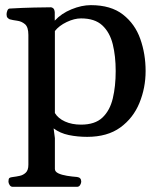

<svg xmlns="http://www.w3.org/2000/svg" viewBox="-20 -515 627 743"><path d="M29.3 208Q21.5 208 17.1 200.7Q12.7 193.4 12.7 188Q12.7 176.8 16.4 173.8Q20 170.9 30.3 169.9Q42.5 168.5 56.2 165.5Q69.8 162.6 79.8 153.1Q89.8 143.6 89.8 122.6V-379.9Q89.8 -410.2 76.7 -421.4Q63.5 -432.6 46.4 -434.8Q29.3 -437 17.1 -440.4Q12.2 -442.9 8.8 -446.8Q5.4 -450.7 5.4 -460Q5.4 -465.8 8.3 -473.6Q11.2 -481.4 17.1 -481.9Q68.4 -484.9 111.8 -485.8Q155.3 -486.8 177.2 -486.8Q181.2 -486.8 186 -482.9Q190.9 -479 191.9 -467.3V-435.1Q217.3 -462.9 256.6 -479Q295.9 -495.1 331.5 -495.1Q409.2 -495.1 455.8 -458.7Q502.4 -422.4 522.9 -364.3Q543.5 -306.2 543.5 -240.2Q543.5 -174.8 519.5 -116.5Q495.6 -58.1 445.6 -21.7Q395.5 14.6 317.4 14.6Q279.8 14.6 246.1 7.6Q212.4 0.5 187.5 -18.1L192.4 19.5V138.7Q192.4 149.4 205.8 155.8Q219.2 162.1 239.3 165.3Q259.3 168.5 278.3 169.9Q294.4 171.9 294.4 188Q294.4 193.4 290.3 200.7Q286.1 208 277.8 208ZM293.5 -32.7Q347.7 -32.7 376.5 -60.1Q405.3 -87.4 416.5 -134.3Q427.7 -181.2 427.7 -240.2Q427.7 -297.9 416.3 -344Q404.8 -390.1 375.7 -417Q346.7 -443.8 293.5 -443.8Q267.6 -443.8 238 -429.7Q208.5 -415.5 192.4 -395V-77.6Q205.1 -56.6 231.7 -44.7Q258.3 -32.7 293.5 -32.7Z"/></svg>

Font: Gelasio Medium
Style: Regular
Weight: 500
Designer: Eben Sorkin
Foundry: Eben Sorkin
Version: Version 1.008